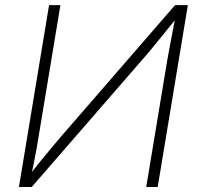

<svg xmlns="http://www.w3.org/2000/svg" viewBox="-20 -748 796 768"><path d="M610.8 0H564.9L648.9 -506.3Q652.8 -529.3 658.2 -557.4Q663.6 -585.4 669.7 -617.7Q675.8 -649.9 682.6 -685.5L692.9 -683.6Q663.1 -647 637.9 -616Q612.8 -585 590.6 -557.9Q568.4 -530.8 545.9 -505.4L106.9 0H55.7L176.3 -727.5H221.7L135.7 -209.5Q131.8 -184.6 127 -157Q122.1 -129.4 116.2 -100.3Q110.4 -71.3 104 -41.5L94.2 -43Q117.2 -72.8 140.1 -101.1Q163.1 -129.4 185.1 -155.5Q207 -181.6 226.1 -204.1L680.2 -727.5H731.4Z"/></svg>

Font: Inter 17pt ExtraLight
Style: Italic
Weight: 250
Italic angle: -9.3988°
Version: Version 4.001;git-66647c0bb